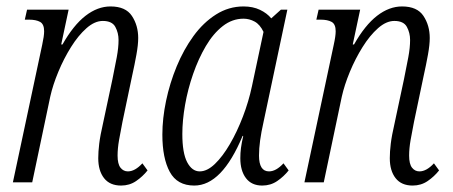

<svg xmlns="http://www.w3.org/2000/svg" viewBox="-20 -566 1407 596"><path d="M356 10Q321 10 303 -13Q285 -36 285 -75Q285 -95 288 -120Q291 -145 300 -184L329 -320Q337 -359 342.5 -388.5Q348 -418 348 -442Q348 -464 338 -482.5Q328 -501 299 -501Q274 -501 248.5 -478.5Q223 -456 200.5 -420Q178 -384 161 -343Q144 -302 136 -266L80 0H20L111 -427Q117 -454 117 -469Q117 -491 104.5 -498Q92 -505 70 -505H57L64 -536H193L170 -428H174Q208 -488 245.5 -517Q283 -546 323 -546Q370 -546 389.5 -516.5Q409 -487 409 -448Q409 -427 403.5 -396.5Q398 -366 390 -330L360 -187Q354 -157 349.5 -131Q345 -105 345 -83Q345 -57 354 -45.5Q363 -34 377 -34Q399 -34 422 -59L438 -37Q423 -18 402.5 -4Q382 10 356 10Z M583 10Q530 10 507 -32.5Q484 -75 484 -148Q484 -198 495.5 -253Q507 -308 528.5 -360Q550 -412 580.5 -454Q611 -496 650.5 -521Q690 -546 736 -546Q765 -546 787 -535.5Q809 -525 822 -509L852 -536H872L798 -187Q791 -156 787.5 -130.5Q784 -105 784 -83Q784 -34 815 -34Q837 -34 860 -59L876 -37Q861 -18 840.5 -4Q820 10 794 10Q761 10 743.5 -13Q726 -36 726 -75Q726 -91 728 -106.5Q730 -122 735 -144H733Q669 10 583 10ZM600 -34Q623 -34 647 -57Q671 -80 693.5 -118.5Q716 -157 734 -204Q752 -251 762 -298L798 -467Q787 -490 770.5 -499Q754 -508 736 -508Q701 -508 671.5 -485Q642 -462 619 -423Q596 -384 579.5 -336.5Q563 -289 554.5 -240.5Q546 -192 546 -150Q546 -91 561 -62.5Q576 -34 600 -34Z M1261 10Q1226 10 1208 -13Q1190 -36 1190 -75Q1190 -95 1193 -120Q1196 -145 1205 -184L1234 -320Q1242 -359 1247.5 -388.5Q1253 -418 1253 -442Q1253 -464 1243 -482.5Q1233 -501 1204 -501Q1179 -501 1153.5 -478.5Q1128 -456 1105.5 -420Q1083 -384 1066 -343Q1049 -302 1041 -266L985 0H925L1016 -427Q1022 -454 1022 -469Q1022 -491 1009.5 -498Q997 -505 975 -505H962L969 -536H1098L1075 -428H1079Q1113 -488 1150.5 -517Q1188 -546 1228 -546Q1275 -546 1294.5 -516.5Q1314 -487 1314 -448Q1314 -427 1308.5 -396.5Q1303 -366 1295 -330L1265 -187Q1259 -157 1254.5 -131Q1250 -105 1250 -83Q1250 -57 1259 -45.5Q1268 -34 1282 -34Q1304 -34 1327 -59L1343 -37Q1328 -18 1307.5 -4Q1287 10 1261 10Z"/></svg>

Font: Noto Serif ExtraCondensed Light
Style: Italic
Weight: 300
Width: 2
Italic angle: -12°
Designer: Monotype Design Team
Foundry: Monotype Imaging Inc.
Version: Version 2.014; ttfautohint (v1.8.4.7-5d5b)